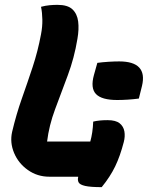

<svg xmlns="http://www.w3.org/2000/svg" viewBox="-20 -728 609 791"><path d="M381 -469Q403 -472 427.5 -473.5Q452 -475 471 -475Q589 -475 565 -374L552 -322Q530 -319 506.5 -317.5Q483 -316 463 -316Q399 -316 375.5 -340.5Q352 -365 367 -419ZM183 0Q134 0 95 -27.5Q56 -55 38 -98Q20 -141 30 -185Q47 -257 70 -322Q93 -387 114.5 -452Q136 -517 149 -587Q155 -618 154.5 -647Q154 -676 149 -700Q168 -705 184.5 -706.5Q201 -708 217 -708Q259 -708 278.5 -689.5Q298 -671 302 -639.5Q306 -608 299 -568Q286 -489 259 -417Q232 -345 207 -278Q182 -211 174 -145H352Q357 -163 360 -183Q363 -203 364 -227Q388 -233 423 -233Q457 -233 473 -220Q489 -207 492.5 -186.5Q496 -166 490 -143Q475 -85 454.5 -42.5Q434 0 399 43Q353 43 331 38Q309 33 304 23.5Q299 14 302 2V0Z"/></svg>

Font: Recursive Sn Csl St XBd
Style: Italic
Weight: 800
Italic angle: -15°
Version: Version 1.079;hotconv 1.0.112;makeotfexe 2.5.65598; ttfautoh